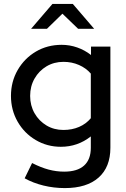

<svg xmlns="http://www.w3.org/2000/svg" viewBox="-20 -747 643 981"><path d="M311 214Q255 214 202 201Q149 188 106 164L144 86Q189 109 228.5 119.5Q268 130 308 130Q375 130 409.5 99Q444 68 444 8V-50Q377 3 291 3Q221 3 162.5 -31.5Q104 -66 70 -125.5Q36 -185 36 -257Q36 -330 70.5 -389.5Q105 -449 163.5 -483.5Q222 -518 295 -518Q336 -518 374.5 -504.5Q413 -491 445 -466V-509H544V8Q544 107 483.5 160.5Q423 214 311 214ZM304 -83Q348 -83 384 -98.5Q420 -114 444 -143V-371Q420 -399 383.5 -415Q347 -431 304 -431Q256 -431 217.5 -408Q179 -385 156.5 -345.5Q134 -306 134 -257Q134 -208 156.5 -168.5Q179 -129 217.5 -106Q256 -83 304 -83ZM379 -600 299 -677 220 -600H139L248 -727H352L461 -600Z"/></svg>

Font: Red Hat Display SemiBold
Style: Regular
Weight: 600
Designer: Pentagram, MCKL
Foundry: Pentagram, MCKL
Version: Version 1.023